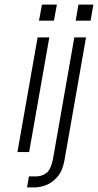

<svg xmlns="http://www.w3.org/2000/svg" viewBox="-20 -663 427 837"><path d="M322 -643H387L375 -573H310ZM163 -643H228L215 -573H150ZM106 106H137Q163 106 182.5 91Q202 76 211 30L304 -500H355L261 36Q253 81 231.5 106.5Q210 132 183 143Q156 154 130 154H98ZM144 -500H195L107 0H56Z"/></svg>

Font: Overused Grotesk Light
Style: Italic
Weight: 300
Italic angle: -10°
Version: Version 0.003